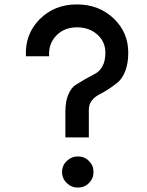

<svg xmlns="http://www.w3.org/2000/svg" viewBox="-20 -840 665 870"><path d="M276.2 -217.5V-333.8Q276.2 -380 289.4 -411.2Q302.5 -442.5 323.1 -455.6Q343.8 -468.8 366.9 -481.9Q390 -495 410.6 -505.6Q431.2 -516.2 444.4 -540Q457.5 -563.8 457.5 -601.2Q457.5 -651.2 420.6 -683.8Q383.8 -716.2 328.8 -716.2Q271.2 -716.2 235 -678.8Q198.8 -641.2 202.5 -585H97.5Q92.5 -685 159.4 -752.5Q226.2 -820 328.8 -820Q427.5 -820 494.4 -756.9Q561.2 -693.8 561.2 -601.2Q561.2 -553.8 548.1 -519.4Q535 -485 515 -468.1Q495 -451.2 471.9 -436.2Q448.8 -421.2 428.8 -411.2Q408.8 -401.2 395.6 -383.8Q382.5 -366.2 382.5 -342.5V-217.5ZM332.5 10Q303.8 10 282.5 -10.6Q261.2 -31.2 261.2 -61.2Q261.2 -90 282.5 -110.6Q303.8 -131.2 332.5 -131.2Q362.5 -131.2 383.1 -110.6Q403.8 -90 403.8 -61.2Q403.8 -31.2 383.1 -10.6Q362.5 10 332.5 10Z"/></svg>

Font: Now Medium
Style: Regular
Weight: 500
Designer: Alfredo Marco Pradil
Foundry: Alfredo Marco Pradil
Version: Version 1.002;PS 001.002;hotconv 1.0.88;makeotf.lib2.5.64775